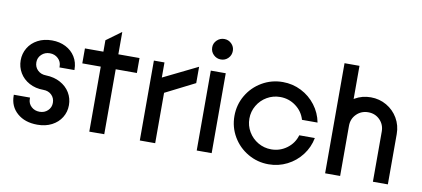

<svg xmlns="http://www.w3.org/2000/svg" viewBox="-68 -962 2667 1214"><g transform="rotate(10 1265.5 -355.5)"><path d="M37.1 -141.3V-146.5H141.1V-138.5Q141.1 -108.5 162.5 -88.6Q183.9 -68.7 215.9 -68.7Q246.9 -68.7 268 -88.8Q289.1 -109 289.1 -138.5Q289.1 -169.5 268.5 -189.4Q247.9 -209.3 215.9 -209.3Q164.7 -209.3 124.9 -230.9Q85.1 -252.5 63.5 -289Q41.9 -325.5 41.9 -368.9Q41.9 -412.2 63.5 -448.4Q85.1 -484.7 124.6 -505.7Q164.2 -526.8 215.9 -526.8Q265.3 -526.8 304.2 -506.9Q343.1 -487 365.1 -451.5Q387.2 -415.9 387.2 -370.8V-366.7H291.1V-374.1Q291.1 -403.5 269.5 -423.9Q247.9 -444.3 216.4 -444.3Q184.9 -444.3 163.3 -423.9Q141.7 -403.5 141.7 -374.1Q141.7 -343.1 162.6 -322.9Q183.5 -302.7 215.9 -302.3Q268.1 -300.9 308.1 -279.3Q348.1 -257.7 369.9 -221.7Q391.7 -185.6 391.7 -141.7Q391.7 -98.4 369.7 -62.6Q347.7 -26.9 307.9 -6.3Q268.1 14.3 215.9 14.3Q135.6 14.3 86.4 -28.7Q37.1 -71.7 37.1 -141.3Z M547.5 -417H429V-513H547.5V-586.3L642.5 -655.9L643.5 -654.9V-513H779.4V-417H643.5V0L547.5 0.5Z M871.7 -513H939.7V-416L1160.1 -524.1V-419.2L970.5 -323.4V0H871.7Z M1333.1 -513V0H1237.1V-513ZM1220.2 -660.1Q1220.2 -686.4 1239.9 -705.6Q1259.7 -724.8 1287 -724.8Q1314.3 -724.8 1333.5 -705.6Q1352.7 -686.3 1352.7 -660.1Q1352.7 -631.8 1333.7 -612.6Q1314.7 -593.3 1287 -593.3Q1259.7 -593.3 1239.9 -612.6Q1220.2 -631.8 1220.2 -660.1Z M1434 -257Q1434 -329 1469.5 -389.5Q1505 -450 1566 -485.5Q1627 -521 1699 -521Q1762.4 -521 1817.6 -493.1Q1872.7 -465.2 1910 -416.3Q1947.3 -367.5 1958.9 -306.6H1859Q1843.7 -359.1 1799.4 -392Q1755 -425 1699 -425Q1653.2 -425 1614.5 -402.5Q1575.8 -380 1552.9 -341.4Q1530 -302.8 1530 -257Q1530 -211.2 1552.9 -172.6Q1575.8 -134 1614.5 -111.5Q1653.2 -89 1699 -89Q1755 -89 1799.4 -122Q1843.7 -154.9 1859 -207.4H1958.9Q1947.3 -146.5 1910 -97.7Q1872.7 -48.8 1817.5 -20.9Q1762.4 7 1699 7Q1627 7 1566 -28.5Q1505 -64 1469.5 -124.5Q1434 -185 1434 -257Z M2263.6 -522.5Q2319.1 -522.5 2365.1 -495.8Q2411.1 -469.1 2437.8 -423.4Q2464.5 -377.6 2464.5 -322.1V1H2368.5V-321.1Q2368.5 -365.9 2338.5 -396.2Q2308.5 -426.5 2263.6 -426.5Q2219.3 -426.5 2188.7 -396.2Q2158.1 -365.9 2158.1 -321.1V1H2062.1V-322.1Q2062.1 -377.6 2089.1 -423.4Q2116.1 -469.1 2162.1 -495.8Q2208.1 -522.5 2263.6 -522.5ZM2061.7 -706H2157.7V0H2061.7Z"/></g></svg>

Font: Lineal Thin
Style: Regular
Weight: 200
Designer: Created by Frank Adebiaye with contributions from Anton Moglia & Ariel Martín Pérez
Created by Frank ADEBIAYE with FontF
Foundry: Velvetyne Type Foundry
Version: Version 2.000;Glyphs 3.2 (3227)